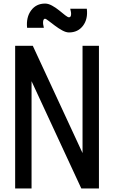

<svg xmlns="http://www.w3.org/2000/svg" viewBox="-20 -1057 640 1077"><path d="M65 0V-800H164L535 0H443V-800H535V0H436L65 -800H157V0ZM367 -875Q350 -875 329 -886.5Q308 -898 287.5 -913.5Q267 -929 252 -940.5Q237 -952 233 -952Q224 -952 222 -937.5Q220 -923 226 -901H132Q126 -960 154.5 -998.5Q183 -1037 233 -1037Q251 -1037 272 -1025.5Q293 -1014 312 -998.5Q331 -983 345.5 -971.5Q360 -960 367 -960Q377 -960 378.5 -973.5Q380 -987 374 -1008H467Q474 -950 445.5 -912.5Q417 -875 367 -875Z"/></svg>

Font: Victor Mono SemiBold
Style: Regular
Weight: 600
Monospace: yes
Designer: Rune Bjørnerås
Version: Version 1.561;gftools[0.9.30]